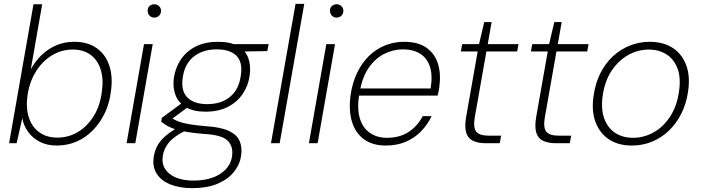

<svg xmlns="http://www.w3.org/2000/svg" viewBox="-20 -740 3621 992"><path d="M273 12Q223 12 185.5 -7.5Q148 -27 125 -59Q102 -91 95 -129L66 0H27L153 -718H198L139 -381Q175 -448 233.5 -486Q292 -524 364 -524Q434 -524 480 -491Q526 -458 545 -400Q564 -342 553 -268Q546 -207 521.5 -156Q497 -105 460 -67Q423 -29 375.5 -8.5Q328 12 273 12ZM276 -29Q334 -29 382.5 -58Q431 -87 464 -140Q497 -193 506 -265Q516 -332 500 -381.5Q484 -431 447 -457.5Q410 -484 357 -484Q297 -484 247.5 -453.5Q198 -423 165 -369.5Q132 -316 122 -247Q113 -182 129 -133Q145 -84 183 -56.5Q221 -29 276 -29Z M634 0 724 -512H769L679 0ZM777 -649Q763 -649 753 -659Q743 -669 743 -684Q742 -699 752.5 -708.5Q763 -718 777 -718Q791 -718 801.5 -708.5Q812 -699 812 -684Q812 -669 802 -659Q792 -649 777 -649Z M972 232Q908 232 860.5 213Q813 194 790 158Q767 122 774 73Q778 42 791.5 16Q805 -10 832 -34.5Q859 -59 903 -84L938 -65Q878 -35 852 -3Q826 29 821 67Q815 105 833.5 133.5Q852 162 889.5 177.5Q927 193 979 193Q1064 193 1117.5 158.5Q1171 124 1179 67Q1186 16 1156 -13.5Q1126 -43 1035 -48Q984 -52 947.5 -58Q911 -64 886 -72Q861 -80 844 -90Q827 -100 813 -111L816 -131L922 -209L961 -194L851 -113L855 -137Q868 -130 880.5 -122.5Q893 -115 912 -109Q931 -103 962.5 -97.5Q994 -92 1045 -88Q1121 -83 1162.5 -63.5Q1204 -44 1218 -11.5Q1232 21 1226 63Q1220 108 1190 146.5Q1160 185 1106 208.5Q1052 232 972 232ZM1042 -163Q979 -163 940.5 -186Q902 -209 887 -248Q872 -287 878 -336Q886 -391 915 -433.5Q944 -476 992 -500Q1040 -524 1106 -524Q1171 -524 1209.5 -502Q1248 -480 1262.5 -441Q1277 -402 1270 -350Q1263 -298 1234.5 -255.5Q1206 -213 1157.5 -188Q1109 -163 1042 -163ZM1050 -202Q1124 -202 1169.5 -240.5Q1215 -279 1224 -349Q1235 -418 1202 -451.5Q1169 -485 1099 -485Q1029 -485 981.5 -448Q934 -411 924 -338Q914 -270 948.5 -236Q983 -202 1050 -202ZM1186 -473 1177 -512H1368L1361 -476Z M1380 0 1507 -720H1552L1425 0Z M1576 0 1666 -512H1711L1621 0ZM1719 -649Q1705 -649 1695 -659Q1685 -669 1685 -684Q1684 -699 1694.5 -708.5Q1705 -718 1719 -718Q1733 -718 1743.5 -708.5Q1754 -699 1754 -684Q1754 -669 1744 -659Q1734 -649 1719 -649Z M1973 12Q1905 12 1860.5 -20.5Q1816 -53 1798.5 -111Q1781 -169 1791 -246Q1800 -311 1824.5 -362.5Q1849 -414 1885.5 -450Q1922 -486 1968.5 -505Q2015 -524 2068 -524Q2141 -524 2184 -493Q2227 -462 2243 -410Q2259 -358 2250 -293Q2249 -281 2246.5 -269.5Q2244 -258 2241 -246H1822L1829 -283H2205Q2216 -352 2201 -396.5Q2186 -441 2150 -463Q2114 -485 2061 -485Q2013 -485 1967 -462.5Q1921 -440 1887 -392.5Q1853 -345 1840 -272L1836 -254Q1824 -179 1839 -129Q1854 -79 1891 -53.5Q1928 -28 1979 -28Q2044 -28 2090 -57.5Q2136 -87 2164 -140H2210Q2189 -96 2155.5 -61.5Q2122 -27 2076.5 -7.5Q2031 12 1973 12Z M2490 0Q2449 0 2423 -13Q2397 -26 2388.5 -55.5Q2380 -85 2388 -134L2448 -474H2361L2368 -512H2455L2482 -626H2520L2500 -512H2659L2652 -474H2493L2433 -134Q2424 -82 2440 -60.5Q2456 -39 2506 -39H2569L2562 0Z M2852 0Q2811 0 2785 -13Q2759 -26 2750.5 -55.5Q2742 -85 2750 -134L2810 -474H2723L2730 -512H2817L2844 -626H2882L2862 -512H3021L3014 -474H2855L2795 -134Q2786 -82 2802 -60.5Q2818 -39 2868 -39H2931L2924 0Z M3244 12Q3175 12 3127 -19.5Q3079 -51 3057 -109Q3035 -167 3047 -246Q3056 -310 3081.5 -361Q3107 -412 3146 -448.5Q3185 -485 3234 -504.5Q3283 -524 3337 -524Q3407 -524 3455 -493Q3503 -462 3525 -404.5Q3547 -347 3535 -267Q3526 -204 3500 -152.5Q3474 -101 3435 -64Q3396 -27 3347.5 -7.5Q3299 12 3244 12ZM3250 -28Q3306 -28 3356 -55.5Q3406 -83 3441.5 -136.5Q3477 -190 3488 -266Q3499 -339 3480 -387.5Q3461 -436 3422 -460Q3383 -484 3333 -484Q3277 -484 3227 -456.5Q3177 -429 3141 -376Q3105 -323 3094 -247Q3084 -175 3102.5 -126Q3121 -77 3160 -52.5Q3199 -28 3250 -28Z"/></svg>

Font: DM Sans 12pt ExtraLight
Style: Italic
Weight: 250
Italic angle: -10°
Version: Version 4.004;gftools[0.9.30]